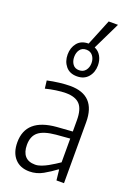

<svg xmlns="http://www.w3.org/2000/svg" viewBox="-181 -1050 794 1125"><g transform="rotate(20 216.0 -487.5)"><path d="M155 5Q97 5 64 -31.5Q31 -68 31 -132Q31 -280 218 -295L315 -302V-372Q315 -441 287.5 -470.5Q260 -500 200 -500Q175 -500 140 -495Q105 -490 75 -482L69 -531Q105 -539 143 -543.5Q181 -548 210 -548Q370 -548 370 -380V0H323L316 -65H312Q279 -40 239.5 -17.5Q200 5 155 5ZM226 -614Q181 -614 156.5 -643.5Q132 -673 132 -716Q132 -759 156 -788.5Q180 -818 226 -818L292 -980H350L267 -809Q293 -798 307 -773Q321 -748 321 -716Q321 -673 296 -643.5Q271 -614 226 -614ZM173 -44Q191 -44 211 -51.5Q231 -59 250 -69.5Q269 -80 286 -91Q303 -102 315 -110V-258L229 -251Q154 -244 121.5 -217.5Q89 -191 89 -137Q89 -92 110 -68Q131 -44 173 -44ZM226 -652Q252 -652 266.5 -670.5Q281 -689 281 -716Q281 -743 266.5 -761.5Q252 -780 226 -780Q200 -780 186.5 -761.5Q173 -743 173 -716Q173 -689 186.5 -670.5Q200 -652 226 -652Z"/></g></svg>

Font: Encode Sans Compressed
Style: Light
Weight: 300
Designer: Pablo Impallari, Andres Torresi
Foundry: Pablo Impallari, Andres Torresi
Version: Version 1.000; ttfautohint (v1.00) -l 8 -r 50 -G 200 -x 14 -